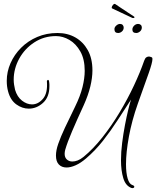

<svg xmlns="http://www.w3.org/2000/svg" viewBox="-20 -849 810 995"><path d="M661 125Q631 114 619 74.5Q607 35 607 -18Q607 -61 613 -108.5Q619 -156 627.5 -200.5Q636 -245 644.5 -280Q653 -315 659 -333Q625 -281 589.5 -226Q554 -171 514 -120Q474 -69 426 -28Q398 -4 372 7.5Q346 19 325 19Q300 19 285 3.5Q270 -12 270 -43Q270 -70 282 -104Q294 -139 316 -186Q338 -233 369 -296Q396 -351 407.5 -397.5Q419 -444 419 -482Q419 -542 396.5 -582Q374 -622 340 -642Q306 -662 270 -662Q208 -662 158 -629.5Q108 -597 79.5 -545Q51 -493 51 -436Q51 -423 53 -410Q55 -397 58 -384Q69 -347 94 -327.5Q119 -308 146 -308Q178 -308 203 -337.5Q228 -367 223 -428Q223 -430 225 -432.5Q227 -435 229 -435Q234 -435 235 -422Q236 -417 236 -412Q236 -407 236 -402Q236 -346 203 -316Q170 -286 129 -286Q95 -286 64.5 -308Q34 -330 22 -375Q15 -400 15 -430Q15 -477 34.5 -521.5Q54 -566 89.5 -601.5Q125 -637 173 -657.5Q221 -678 278 -678Q330 -678 370.5 -655Q411 -632 435 -589Q459 -546 459 -484Q459 -446 448 -400.5Q437 -355 414 -304Q378 -226 353.5 -168.5Q329 -111 318 -73Q315 -61 315 -52Q315 -33 326.5 -22.5Q338 -12 355 -12Q368 -12 382.5 -17.5Q397 -23 413 -36Q463 -77 510.5 -137Q558 -197 600 -267Q642 -337 674.5 -406.5Q707 -476 727 -534Q732 -548 738.5 -552Q745 -556 751 -556Q756 -556 759.5 -554.5Q763 -553 763 -553Q770 -553 770 -543Q770 -525 751 -471Q732 -417 694 -311Q663 -223 648 -141Q633 -59 633 2Q633 47 641.5 76Q650 105 666 110Q676 113 676 119Q676 123 671.5 125Q667 127 661 125ZM686 -678Q666 -678 666 -696Q666 -707 675 -716Q684 -725 696 -725Q704 -725 709.5 -720Q715 -715 715 -707Q715 -694 705.5 -686Q696 -678 686 -678ZM592 -678Q573 -678 573 -698Q573 -708 582.5 -716.5Q592 -725 602 -725Q611 -725 616 -719.5Q621 -714 621 -706Q621 -694 612 -686Q603 -678 592 -678ZM666 -756 562 -805Q559 -806 559 -809V-810Q559 -816 565.5 -823.5Q572 -831 577 -828Q586 -822 604.5 -809.5Q623 -797 643 -784Q663 -771 675 -763Q677 -761 677 -760Q677 -754 666 -756Z"/></svg>

Font: Gwendolyn
Style: Regular
Weight: 400
Designer: Robert E. Leuschke
Foundry: Robert E. Leuschke
Version: Version 1.010; ttfautohint (v1.8.3)